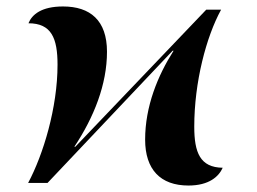

<svg xmlns="http://www.w3.org/2000/svg" viewBox="-20 -566 796 594"><path d="M563 8C627 8 657 -20 669 -47C599 -48 581 -94 581 -174C581 -312 618 -452 664 -536H618L213 -112H210C271 -204 311 -305 311 -406C311 -503 259 -546 175 -546C108 -546 79 -521 68 -494C139 -494 158 -448 158 -366C158 -233 114 -88 67 0H127L514 -409H517C468 -332 429 -237 429 -134C429 -42 476 8 563 8Z"/></svg>

Font: Noto Serif Display
Style: Bold Italic
Weight: 700
Italic angle: -12°
Designer: Monotype Design Team
Foundry: Monotype Imaging Inc.
Version: Version 2.009